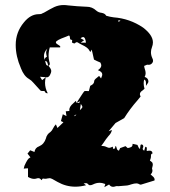

<svg xmlns="http://www.w3.org/2000/svg" viewBox="-20 -736 683 770"><path d="M163.6 -426.3 140.6 -428.2 148.9 -414.6ZM278.3 -269.5 286.6 -275.9Q279.8 -275.4 279.3 -273.9Q278.8 -272.5 278.3 -269.5ZM455.1 -648.4 462.4 -652.3 461.9 -654.3H454.1ZM300.3 -293.9Q310.5 -303.7 310.5 -307.1Q310.5 -310.1 304.2 -319.3ZM324.7 -564.9Q322.3 -587.4 313 -587.4Q308.6 -587.4 303.2 -582.5L317.4 -574.7Q313.5 -572.3 310.3 -569.8Q307.1 -567.4 303.7 -564.9ZM300.3 -330.1 287.1 -322.8Q297.4 -322.8 298.6 -324.5Q299.8 -326.2 300.3 -330.1ZM161.1 -491.7Q162.1 -489.3 162.1 -487.3Q164.1 -475.6 168 -474.1Q169.4 -473.1 171.4 -472.7Q172.9 -472.2 173.8 -472.2Q172.4 -475.1 171.9 -479Q170.9 -483.4 168.9 -487.3Q167 -490.7 161.1 -491.7ZM160.6 -493.7Q159.7 -496.1 159.7 -498Q159.7 -504.4 168 -508.3Q167.5 -511.7 166.5 -514.6Q165 -521 165 -526.4Q165.5 -532.2 169.9 -541Q156.2 -527.3 156.2 -511.2Q156.2 -502.4 160.6 -493.7ZM287.1 -323.2 294.4 -335Q315.9 -368.2 317.6 -369.6Q319.3 -371.1 323.2 -371.1L336.4 -370.6L341.8 -391.6L343.3 -392.6Q357.9 -398.9 357.9 -411.6Q357.9 -414.6 362.8 -419.4Q363.3 -419.4 363.3 -419.9Q374.5 -429.7 377.4 -431.6L385.3 -421.4L387.2 -426.8Q390.1 -432.1 390.1 -437.5Q390.1 -448.2 372.6 -454.6Q386.2 -463.4 386.2 -473.6Q386.2 -479 382.3 -485.4L368.7 -491.2L356.9 -497.1Q354 -508.8 351.1 -523.4L347.7 -537.1L342.3 -527.3L338.4 -533.2Q333.5 -544.9 308.1 -556.6Q300.3 -560.1 296.9 -562.5Q291.5 -566.9 287.6 -566.9Q284.2 -566.9 279.8 -562H278.8Q275.9 -562 272.2 -563.5Q268.6 -564.9 268.6 -566.9L269.5 -573.2Q269.5 -573.7 269.3 -574.5Q269 -575.2 269 -575.7Q269 -576.2 268.6 -576.2H267.1Q260.7 -576.2 260.7 -583.5Q260.7 -590.8 256.8 -593.8Q250.5 -590.8 243.7 -588.4Q204.1 -574.2 204.1 -566.4Q204.1 -561.5 212.4 -557.1Q221.7 -551.3 221.7 -549.8L221.2 -545.9H179.7Q174.8 -529.3 174.8 -512.7Q174.8 -500.5 177.7 -488.8Q179.7 -484.4 179.7 -479.5Q179.7 -475.1 174.8 -471.7Q185.5 -459 185.5 -451.7Q185.5 -444.3 180.4 -435.1Q175.3 -425.8 167 -425.8L163.6 -426.3Q160.6 -415 160.6 -403.8Q160.6 -382.8 171.4 -361.8Q162.6 -361.8 159.7 -368.7Q159.2 -370.6 158.2 -371.1H148.9Q144.5 -371.1 142.6 -372.6Q135.3 -379.9 127.9 -388.7L113.8 -404.3Q106 -413.6 96.2 -419.4Q76.2 -430.7 64 -461.9Q63.5 -462.4 63.5 -463.4Q43 -510.3 43 -555.7Q43 -606.9 75.7 -646Q102.5 -679.2 135.7 -679.2H139.6Q146 -679.2 153.3 -684.1L155.3 -684.6Q183.6 -701.2 198.2 -708Q215.8 -715.8 235.4 -715.8Q243.7 -715.8 252.9 -714.4Q289.6 -710.4 326.2 -709H327.6Q349.6 -709 366.2 -693.4Q370.1 -689.9 375.7 -687.5Q381.3 -685.1 387.2 -684.6Q401.4 -682.1 405.8 -672.9Q420.4 -668.5 435.5 -666.5Q500.5 -661.6 553.7 -625.5Q593.3 -595.2 593.3 -565.9Q593.3 -556.6 589.4 -546.6Q585.4 -536.6 585.4 -526.4Q585.4 -514.6 590.8 -502.9Q593.8 -497.6 593.8 -491.7Q593.8 -486.8 589.8 -482.4Q584.5 -476.1 576.2 -476.1L571.8 -476.6Q568.4 -476.6 563 -473.6L558.1 -471.7Q558.6 -465.3 561 -458.3Q563.5 -451.2 563.7 -446.8Q564 -442.4 564 -441.4Q564 -434.6 560.1 -427.7Q575.2 -422.4 575.2 -409.2Q575.2 -404.3 570.3 -398.9Q568.4 -395.5 565.4 -391.6V-403.8Q565.4 -414.1 558.1 -417Q556.2 -409.2 556.2 -401.4Q556.2 -390.6 559.6 -380.4Q556.6 -377 552.7 -374Q541 -366.7 541 -358.4Q541 -354.5 543.9 -349.1L531.2 -333.5Q501 -299.3 478 -262.2L443.4 -242.7L415.5 -209.5L428.7 -214.8Q427.2 -202.6 415 -190.4Q405.8 -179.7 393.6 -161.1L386.2 -150.9L393.1 -150.4Q398.9 -149.9 402.8 -148.4L403.8 -147.9Q414.6 -143.1 417.5 -143.1Q422.4 -143.1 432.6 -147.9L433.1 -139.6L437 -139.2Q439 -139.2 440.4 -140.9Q441.9 -142.6 442.1 -145.8Q442.4 -148.9 443.8 -150.9Q446.3 -148.9 447.8 -142.6Q449.2 -133.3 457 -131.8L461.9 -142.1L483.4 -149.9L492.2 -142.1Q502.9 -144 507.3 -147.2Q511.7 -150.4 511.7 -157.7V-159.2Q517.6 -158.2 522.2 -157Q526.9 -155.8 531.2 -154.8Q533.2 -150.9 534.9 -146.7Q536.6 -142.6 538.6 -139.6L542 -140.6Q542 -147.5 543 -149.4Q543 -156.7 546.9 -156.7Q554.7 -156.7 554.7 -147.5V-146.5Q552.2 -142.6 552.2 -139.6Q552.2 -135.3 558.1 -131.3L563 -147.5Q568.8 -146.5 568.8 -142.1L568.4 -132.8L568.8 -130.4Q574.2 -131.8 579.6 -131.8Q589.8 -131.8 591.3 -123Q591.3 -121.6 591.8 -120.6Q585.4 -119.1 585.4 -112.3V-107.9Q585.4 -102.5 583 -97.2Q581.5 -94.7 581.1 -92.3Q590.8 -85.4 591.8 -82Q592.8 -78.6 592.8 -76.2Q592.8 -71.8 590.8 -65.4Q590.8 -64.5 590.3 -63.2Q589.8 -62 589.8 -60.1V-59.1Q591.3 -55.2 591.3 -51.8Q591.3 -43 584 -36.6Q586.9 -33.2 590.8 -30.3Q594.7 -27.3 597.4 -23.7Q600.1 -20 600.1 -15.6L599.6 -12.2Q590.3 -9.8 545.4 4.4H542Q534.2 -0.5 526.4 -0.5Q518.6 -0.5 506.3 3.4Q498.5 6.3 490.2 7.8L455.1 10.7L448.2 10.3Q445.8 10.3 443.4 11.2Q438 13.2 433.6 13.2Q423.8 13.2 417.5 3.9L398.4 14.6L402.3 2Q390.6 -2.9 378.9 -2.9Q366.2 -2.9 353.5 3.4L352.5 3.9Q346.7 6.8 340.8 6.8Q335.9 6.8 331.5 1Q329.1 -1.5 324.7 -1.5Q319.8 -1.5 315.4 -0.5L325.2 6.8Q303.2 12.7 282.2 12.7Q244.6 12.7 210.9 -6.3Q186 -21.5 179.7 -21.5Q175.3 -21.5 170.4 -20.3Q165.5 -19 160.6 -19Q156.2 -19 151.9 -20Q150.9 -20 146.5 -13.2Q141.1 -21.5 133.8 -21.5Q130.4 -21.5 126 -20Q121.6 -18.6 116.7 -18.6Q106 -18.6 92.3 -26.4V-61Q84.5 -61 75.2 -59.6Q77.1 -69.3 78.1 -71.3Q90.8 -99.6 98.1 -102.5L102.1 -105Q97.2 -111.8 90.3 -120.1Q92.8 -122.6 95.2 -126Q97.7 -129.4 101.1 -133.3L118.2 -126.5Q120.6 -143.6 137.2 -149.4Q156.7 -157.7 164.1 -180.7Q167.5 -197.3 182.6 -207Q188.5 -211.9 192.9 -221.2Q197.3 -230.5 204.1 -237.3Q207.5 -230.5 210.4 -222.7Q223.1 -235.4 234.4 -245.6L224.6 -250.5L225.1 -253.4L231.9 -277.8L246.6 -270.5L243.7 -289.6L258.3 -291L257.8 -295.4Q257.8 -308.1 273.9 -321.8Q279.3 -326.2 284.2 -331.5Z"/></svg>

Font: Pinzelan
Style: Regular
Weight: 400
Designer: GGBot
Version: 1.01